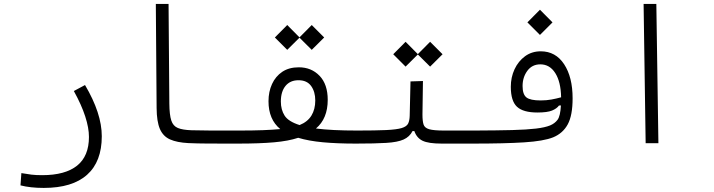

<svg xmlns="http://www.w3.org/2000/svg" viewBox="-20 -713 3556 956"><path d="M197.8 222.7Q131.3 222.7 82 210L86.4 148.9Q113.8 153.8 136.2 156.5Q158.7 159.2 189.9 159.2Q304.7 159.2 363.8 111.8Q422.9 64.5 422.9 -31.2Q422.9 -76.2 404.3 -133.5Q385.7 -190.9 347.7 -259.8L403.3 -289.6Q486.8 -148.4 486.8 -34.7Q486.8 91.8 413.6 157.2Q340.3 222.7 197.8 222.7Z M1166 2Q1153.3 2 1140.9 2Q1128.4 2 1116.2 2Q1062.5 2 1012.7 1.7Q962.9 1.5 918 -0.5Q861.3 -3.4 826.7 -18.8Q792 -34.2 776.1 -71Q760.3 -107.9 759.8 -175.3L755.9 -693.4H819.3L823.2 -197.3Q823.7 -141.1 832.8 -113.3Q841.8 -85.4 865.7 -75.7Q889.6 -65.9 933.6 -64.5Q974.1 -63.5 1019.3 -63.2Q1064.5 -63 1121.1 -63Q1133.3 -63 1146 -63Q1158.7 -63 1171.9 -63Q1192.4 -63 1192.4 -33.7Q1192.4 2 1166 2Z M1165.5 2 1171.9 -63Q1239.3 -63 1289.6 -64.9Q1339.8 -66.9 1375.5 -70.3Q1316.9 -118.2 1316.9 -209Q1316.9 -256.3 1334.5 -294.7Q1352.1 -333 1385.5 -355.5Q1418.9 -377.9 1467.8 -377.9Q1530.3 -377.9 1571 -335.7Q1611.8 -293.5 1611.8 -215.8Q1611.8 -122.6 1553.2 -73.2Q1631.3 -63 1758.8 -63Q1781.7 -63 1791.7 -57.1Q1801.8 -51.3 1801.8 -33.7Q1801.8 -12.7 1788.3 -5.4Q1774.9 2 1750.5 2Q1658.7 2 1587.6 -4.6Q1516.6 -11.2 1464.8 -26.9Q1416 -10.7 1344.5 -4.4Q1272.9 2 1165.5 2ZM1471.7 -90.3Q1511.7 -106.4 1530.8 -137.7Q1549.8 -168.9 1549.8 -212.9Q1549.8 -256.3 1529.1 -284.9Q1508.3 -313.5 1466.3 -313.5Q1424.8 -313.5 1401.6 -285.2Q1378.4 -256.8 1378.4 -207.5Q1378.4 -166.5 1397.2 -137.2Q1416 -107.9 1471.7 -90.3ZM1532.2 -464.8 1471.2 -525.4 1410.2 -464.8 1348.6 -526.4 1410.2 -588.4 1471.2 -526.9 1532.2 -588.4 1594.2 -526.4Z M1752 2 1757.8 -63Q1849.6 -63 1902.3 -65.4Q1955.1 -67.9 1980 -75.4Q2004.9 -83 2012.2 -97.9Q2019.5 -112.8 2020 -137.7L2023.9 -307.6L2085.9 -309.6L2083.5 -142.6Q2083.5 -110.4 2088.9 -93.3Q2094.2 -76.2 2116.9 -69.6Q2139.6 -63 2190.4 -63H2343.8Q2362.3 -63 2369.6 -56.4Q2377 -49.8 2377 -33.2Q2377 -12.2 2366.2 -5.1Q2355.5 2 2337.9 2H2179.2Q2113.3 2 2084 -12.2Q2054.7 -26.4 2043 -60.5H2034.2Q2019.5 -31.7 1989.5 -18.3Q1959.5 -4.9 1903.1 -1.5Q1846.7 2 1752 2ZM2121.6 -381.3 2060.5 -441.9 1999.5 -381.3 1938 -442.9 1999.5 -504.9 2060.5 -443.4 2121.6 -504.9 2183.6 -442.9Z M2335.9 2 2343.8 -63Q2457.5 -63.5 2531 -65.4Q2604.5 -67.4 2648.9 -72.8Q2693.4 -78.1 2718.8 -88.4Q2742.2 -98.1 2756.1 -116.5Q2770 -134.8 2772.9 -188L2763.2 -187.5Q2752.4 -172.4 2728.8 -162.6Q2705.1 -152.8 2655.8 -152.8Q2585 -152.8 2554.2 -181.4Q2523.4 -210 2523.4 -280.8Q2523.4 -328.1 2542 -368.2Q2560.5 -408.2 2594.2 -432.9Q2627.9 -457.5 2672.4 -457.5Q2746.6 -457.5 2788.8 -393.3Q2831.1 -329.1 2831.1 -223.6Q2831.1 -138.2 2806.9 -93.8Q2782.7 -49.3 2734.4 -29.3Q2687 -10.3 2590.1 -4.2Q2493.2 2 2335.9 2ZM2773.9 -228.5Q2772.5 -305.2 2744.9 -348.9Q2717.3 -392.6 2670.4 -392.6Q2629.4 -392.6 2605.7 -360.4Q2582 -328.1 2582 -284.7Q2582 -243.2 2601.1 -228Q2620.1 -212.9 2671.9 -212.9Q2700.7 -212.9 2725.8 -217.5Q2751 -222.2 2773.9 -228.5ZM2668.5 -539.1 2606 -601.6 2668.5 -664.6 2731 -601.6Z M3194.8 0 3184.6 -693.4H3248L3258.3 0Z"/></svg>

Font: Cascadia Code NF Light
Style: Regular
Weight: 300
Monospace: yes
Designer: Aaron Bell
Foundry: Saja Typeworks
Version: Version 2404.023; ttfautohint (v1.8.4)